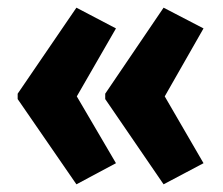

<svg xmlns="http://www.w3.org/2000/svg" viewBox="-20 -527 580 500"><path d="M26 -283 179 -507 282 -453 180 -276 282 -102 179 -47 26 -269ZM254 -283 406 -507 510 -453 409 -276 510 -102 406 -47 254 -269Z"/></svg>

Font: Noto Sans Gurmukhi ExtraCondensed ExtraBold
Style: Regular
Weight: 800
Width: 2
Designer: Jelle Bosma - Monotype Design Team
Foundry: Monotype Imaging Inc.
Version: Version 2.004; ttfautohint (v1.8.4.7-5d5b)